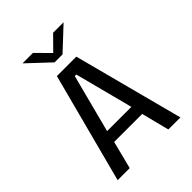

<svg xmlns="http://www.w3.org/2000/svg" viewBox="-251 -1026 1153 1153"><g transform="rotate(-45 325.0 -450.0)"><path d="M592.5 0H490L445 -177H207L162 0H59.5L243.5 -700H408.5ZM319.5 -624 223 -253H429L332.5 -624ZM151.5 -900H240L326 -813.5L411.5 -900H500.5L359.5 -768H292Z"/></g></svg>

Font: Trispace
Style: Regular
Weight: 400
Designer: Tyler Finck
Foundry: Etcetera Type Company
Version: Version 1.210; ttfautohint (v1.8.3)